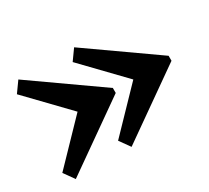

<svg xmlns="http://www.w3.org/2000/svg" viewBox="-106 -806 907 835"><g transform="rotate(-30 347.5 -388.0)"><path d="M213 -387.5 22.5 -585 60 -637.5 397.5 -400V-375L60 -137.5L22.5 -190ZM493 -387.5 302.5 -585 340 -637.5 677.5 -400V-375L340 -137.5L302.5 -190Z"/></g></svg>

Font: Besley* Heavy
Style: Regular
Weight: 800
Designer: Owen Earl
Foundry: indestructible type*
Version: Version 3.000; ttfautohint (v1.8.3)